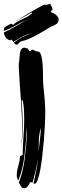

<svg xmlns="http://www.w3.org/2000/svg" viewBox="-30 -1005 335 1031"><path d="M74 -32Q95 -89 103 -155.5Q111 -222 115 -289Q115 -299 114 -308Q114 -316 114 -323Q111 -249 102 -175Q94 -99 68 -35Q64 -43 62 -49Q60 -55 60 -63Q60 -87 68 -113Q76 -139 78 -167L92 -173Q92 -222 96 -270.5Q100 -319 100 -368Q100 -393 98.5 -417Q97 -441 92 -467H86Q92 -396 92 -331Q92 -298 90 -268Q88 -240 83 -211Q86 -233 87 -253Q89 -276 89 -302Q89 -383 82.5 -466.5Q76 -550 71 -638V-666Q74 -678 74.5 -692Q75 -706 77 -719Q79 -732 84.5 -740.5Q90 -749 103 -749L120 -744L126 -732H135Q139 -738 144 -738Q150 -738 156 -733.5Q162 -729 170 -729Q185 -729 191 -708.5Q197 -688 199 -657.5Q201 -627 201 -590.5Q201 -554 205 -522Q208 -493 210.5 -463.5Q213 -434 213 -404Q213 -374 211 -334Q209 -294 205.5 -251.5Q202 -209 197 -167Q192 -125 186 -92Q180 -59 172 -38.5Q164 -18 156 -18Q154 -18 150 -20Q157 -52 163.5 -84Q170 -116 175 -151Q168 -119 160.5 -85.5Q153 -52 144 -23Q140 -27 134 -27Q132 -27 129.5 -22Q127 -17 123 -10.5Q119 -4 113 1Q107 6 100 6Q93 6 89 3Q85 0 82.5 -4.5Q80 -9 77.5 -14Q75 -19 71 -23ZM190 -320Q184 -300 181.5 -283.5Q179 -267 178.5 -252Q178 -237 178 -221Q178 -207 177 -190Q181 -224 184 -252Q188 -282 190 -320ZM83 -207Q83 -209 83 -211Q83 -209 83 -207ZM60 -765Q55 -765 51 -768.5Q47 -772 44 -776Q88 -810 140 -826Q114 -821 89 -807.5Q64 -794 41 -780Q39 -784 36.5 -787.5Q34 -791 31 -793L25 -788Q9 -792 0 -805.5Q-9 -819 -9 -831L-5 -833Q21 -844 53.5 -863Q86 -882 114 -899Q84 -885 54.5 -868Q25 -851 -10 -839Q-10 -856 1.5 -863Q13 -870 29 -878L41 -872Q52 -883 65.5 -890Q79 -897 92.5 -903Q106 -909 118.5 -916Q131 -923 142 -935Q140 -935 140 -939Q117 -924 94 -912Q72 -900 48 -887Q85 -909 121 -932Q158 -955 206 -980Q209 -979 216 -979Q229 -979 240 -985Q242 -978 247 -970Q252 -962 252 -955Q252 -948 243 -947L248 -937Q261 -935 273 -923Q285 -911 285 -900Q285 -886 275.5 -878Q266 -870 249 -864Q235 -857 216.5 -845.5Q198 -834 176.5 -822Q155 -810 131.5 -799Q108 -788 83 -783Q77 -781 71 -773Q65 -765 60 -765Z"/></svg>

Font: Finger Paint
Style: Regular
Weight: 400
Designer: Ralph du Carrois
Foundry: Ralph du Carrois
Version: Version 1.002